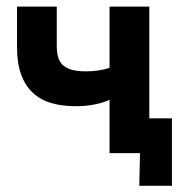

<svg xmlns="http://www.w3.org/2000/svg" viewBox="-20 -477 568 598"><path d="M413.8 101.7H515.5V-108.5H445V-456.5H321.2V-265.8Q303.8 -260 285.6 -257.4Q267.5 -254.8 247.5 -254.8Q220.5 -254.8 202.8 -260Q185 -265.3 174.8 -275.4Q164.5 -285.5 160.6 -300.5Q156.8 -315.5 156.8 -335V-456.5H33V-330.3Q33 -280.5 45.7 -245.4Q58.5 -210.2 82 -188.2Q105.5 -166.2 139.2 -156.2Q173 -146.2 214.5 -146.2Q248.5 -146.2 275 -151.7Q301.5 -157.2 321.2 -166V0H416Z"/></svg>

Font: Tilda Sans VF
Style: Regular
Weight: 400
Designer: ParaType Ltd
Foundry: ParaType Ltd
Version: Version 1.010